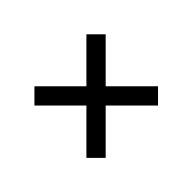

<svg xmlns="http://www.w3.org/2000/svg" viewBox="-82 -747 747 747"><g transform="rotate(-45 292.0 -373.5)"><path d="M148 -177 95 -230 239 -374 96 -517 149 -570 292 -427 435 -570 488 -517 345 -374 489 -230 436 -177 292 -321Z"/></g></svg>

Font: Plus Jakarta Display Light
Style: Regular
Weight: 300
Designer: Gumpita Rahayu
Foundry: Tokotype Studio
Version: Version 1.000;hotconv 1.0.109;makeotfexe 2.5.65596